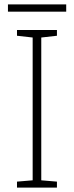

<svg xmlns="http://www.w3.org/2000/svg" viewBox="-20 -850 334 870"><path d="M280 -830H16V-797H280ZM238 0V-27L167 -33V-680L238 -688V-714H57V-688L128 -680V-33L57 -27V0Z"/></svg>

Font: Noto Sans Meetei Mayek ExtraLight
Style: Regular
Weight: 200
Designer: Monotype Design Team and Neelakash Kshetrimayum
Foundry: Monotype Imaging Inc.
Version: Version 2.002